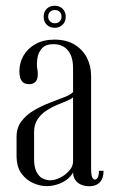

<svg xmlns="http://www.w3.org/2000/svg" viewBox="-20 -637 389 662"><path d="M46.8 -391.1Q46.8 -380.9 49.2 -370.4Q51.8 -359.9 59.2 -353.3Q66.8 -346.8 80.8 -346.8Q92.1 -346.8 98.9 -351.9Q105.8 -357 108.2 -365.1Q110.6 -373.2 110.3 -383.6Q110 -394 107.8 -404.5Q106.2 -421.2 109.6 -439.7Q113 -458.1 125.7 -471.4Q138.4 -484.8 165.1 -484.8Q184.5 -484.8 199.4 -476.1Q214.2 -467.4 223.1 -449.1Q231.9 -430.9 231.9 -401.8V-43.9Q231.9 -27.5 239.6 -16.5Q247.2 -5.5 260.2 -0.1Q273.1 5.2 287.9 5.2Q311 5.2 324.1 -8.5Q337.1 -22.2 337.1 -48H321.1Q321.1 -33.9 317.4 -25.9Q313.8 -17.9 306.9 -17.9Q300.8 -17.9 297.4 -26.9Q294.1 -36 294.1 -53.1V-375.5Q294.1 -409.6 279.6 -437.9Q265.1 -466.1 237.1 -483.2Q209 -500.4 167.9 -500.4Q129.9 -500.4 102.6 -485.2Q75.2 -470 61 -445.1Q46.8 -420.2 46.8 -391.1ZM231.9 -319.5Q223.1 -310.1 200.6 -301.6Q178.1 -293 150.3 -282.2Q122.5 -271.5 96.6 -256.2Q70.6 -241 53.9 -218.9Q37.1 -196.9 37.1 -164.9V-100.8Q37.1 -61 54.4 -38.1Q71.8 -15.2 95.7 -5.2Q119.6 4.8 139.9 4.8Q163.2 4.8 185.6 -3.9Q208 -12.6 222.8 -29.1Q237.5 -45.6 237.5 -67.5L242 -65.2V-319.5ZM231.9 -301.5V-80.5Q231.9 -63.6 219.1 -48.9Q206.4 -34.2 188.1 -24.8Q169.9 -15.4 152.6 -15.4Q140 -15.4 127.2 -21.6Q114.5 -27.9 106 -44.2Q97.5 -60.5 97.5 -88.8V-182Q97.5 -207 109.2 -225.1Q121 -243.1 138.8 -254.9Q156.5 -266.8 175.6 -274.8Q194.8 -282.9 210.1 -289Q225.4 -295.1 231.9 -301.5ZM130.6 -579.4Q130.6 -562.2 141.1 -551.8Q151.6 -541.2 169.1 -541.2Q185.2 -541.2 195.9 -551.8Q206.6 -562.2 206.6 -579.4Q206.6 -596.2 195.9 -606.8Q185.2 -617.2 169.1 -617.2Q151.6 -617.2 141.1 -606.8Q130.6 -596.2 130.6 -579.4ZM146.1 -579.4Q146.1 -590 152.6 -596.2Q159.1 -602.4 169.1 -602.4Q179.4 -602.4 185.8 -596.2Q192.1 -590 192.1 -579.4Q192.1 -570.1 185.8 -563.4Q179.4 -556.8 169.1 -556.8Q159.1 -556.8 152.6 -563.4Q146.1 -570.1 146.1 -579.4Z"/></svg>

Font: Emberly Black
Style: Regular
Weight: 900
Designer: Rajesh Rajput
Foundry: Rajesh Rajput
Version: Version 1.000